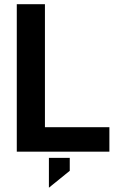

<svg xmlns="http://www.w3.org/2000/svg" viewBox="-20 -710 556 899"><path d="M58.6 -690.4H190.4V-114.3H492.2V0H58.6ZM209 29.3H306.6V89.8L209 168.9Z"/></svg>

Font: Dinish
Style: Bold
Weight: 700
Designer: Bert Driehuis
Foundry: Playbeing
Version: Version 3.006; git-39231f3c-release